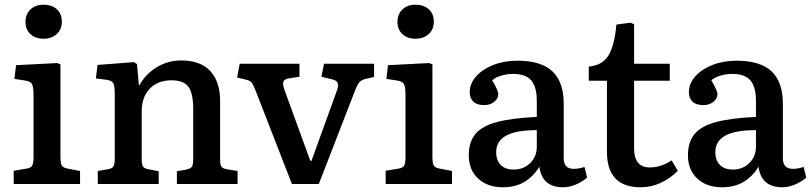

<svg xmlns="http://www.w3.org/2000/svg" viewBox="-20 -779 3437 813"><path d="M164 -615Q130 -615 109 -634.5Q88 -654 88 -686Q88 -719 109 -739Q130 -759 164 -759Q200 -759 221 -739.5Q242 -720 242 -687Q242 -655 220.5 -635Q199 -615 164 -615ZM38 0V-56L92 -65Q111 -68 116.5 -78Q122 -88 122 -115V-375Q122 -411 115.5 -423Q109 -435 86 -438L41 -445L48 -503L223 -512L236 -506V-112Q236 -92 240.5 -80.5Q245 -69 267 -65L319 -55V0Z M394 0V-55L440 -63Q456 -66 461 -75.5Q466 -85 466 -111V-380Q466 -414 460 -426Q454 -438 432 -441L386 -447L393 -504L547 -516L560 -508L568 -419H571Q597 -466 644 -494.5Q691 -523 747 -523Q829 -523 870.5 -478Q912 -433 912 -352V-103Q912 -82 917.5 -73.5Q923 -65 943 -62L986 -55V0H729V-54L769 -61Q787 -65 792.5 -73Q798 -81 798 -103V-318Q798 -385 777.5 -412Q757 -439 706 -439Q649 -439 614.5 -404Q580 -369 580 -306V-107Q580 -84 585 -75Q590 -66 605 -63L652 -54V0Z M1216 0 1064 -391Q1054 -417 1047 -427.5Q1040 -438 1020 -442L984 -451L995 -509H1248V-454L1202 -447Q1184 -444 1180 -433Q1176 -422 1185 -397L1294 -98H1299L1405 -391Q1414 -415 1410 -427Q1406 -439 1383 -444L1341 -454L1352 -509H1564V-453L1528 -445Q1510 -440 1502 -431.5Q1494 -423 1482 -392L1330 0Z M1739 -615Q1705 -615 1684 -634.5Q1663 -654 1663 -686Q1663 -719 1684 -739Q1705 -759 1739 -759Q1775 -759 1796 -739.5Q1817 -720 1817 -687Q1817 -655 1795.5 -635Q1774 -615 1739 -615ZM1613 0V-56L1667 -65Q1686 -68 1691.5 -78Q1697 -88 1697 -115V-375Q1697 -411 1690.5 -423Q1684 -435 1661 -438L1616 -445L1623 -503L1798 -512L1811 -506V-112Q1811 -92 1815.5 -80.5Q1820 -69 1842 -65L1894 -55V0Z M2110 14Q2044 14 2004.5 -23Q1965 -60 1965 -121Q1965 -178 1993.5 -212Q2022 -246 2085 -262.5Q2148 -279 2253 -284V-352Q2253 -411 2229.5 -438.5Q2206 -466 2153 -466Q2127 -466 2102 -458.5Q2077 -451 2064 -439Q2090 -395 2090 -381Q2090 -362 2073 -348Q2056 -334 2030 -334Q2000 -334 1984.5 -348.5Q1969 -363 1969 -389Q1969 -425 1996 -455.5Q2023 -486 2069 -504Q2115 -522 2171 -522Q2271 -522 2319 -477Q2367 -432 2367 -339V-108Q2367 -64 2410 -64Q2430 -64 2455 -72L2466 -27Q2447 -10 2419 2Q2391 14 2365 14Q2275 14 2264 -73Q2238 -31 2200 -8.5Q2162 14 2110 14ZM2155 -61Q2197 -61 2225 -88.5Q2253 -116 2253 -158V-228Q2166 -228 2123.5 -205Q2081 -182 2081 -134Q2081 -100 2100.5 -80.5Q2120 -61 2155 -61Z M2692 14Q2550 14 2550 -137V-437H2473V-497Q2530 -502 2556 -543.5Q2582 -585 2590 -675L2650 -683L2665 -676V-509H2816V-437H2665V-150Q2665 -70 2732 -70Q2779 -70 2824 -100L2850 -56Q2818 -23 2777.5 -4.5Q2737 14 2692 14Z M3038 14Q2972 14 2932.5 -23Q2893 -60 2893 -121Q2893 -178 2921.5 -212Q2950 -246 3013 -262.5Q3076 -279 3181 -284V-352Q3181 -411 3157.5 -438.5Q3134 -466 3081 -466Q3055 -466 3030 -458.5Q3005 -451 2992 -439Q3018 -395 3018 -381Q3018 -362 3001 -348Q2984 -334 2958 -334Q2928 -334 2912.5 -348.5Q2897 -363 2897 -389Q2897 -425 2924 -455.5Q2951 -486 2997 -504Q3043 -522 3099 -522Q3199 -522 3247 -477Q3295 -432 3295 -339V-108Q3295 -64 3338 -64Q3358 -64 3383 -72L3394 -27Q3375 -10 3347 2Q3319 14 3293 14Q3203 14 3192 -73Q3166 -31 3128 -8.5Q3090 14 3038 14ZM3083 -61Q3125 -61 3153 -88.5Q3181 -116 3181 -158V-228Q3094 -228 3051.5 -205Q3009 -182 3009 -134Q3009 -100 3028.5 -80.5Q3048 -61 3083 -61Z"/></svg>

Font: Literata Medium
Style: Regular
Weight: 500
Designer: Latin by Veronika Burian and Jose Scaglione. Greek by Irene Vlachou. Cyrillic by Vera Evstafieva.
Foundry: TypeTogether
Version: Version 3.103; ttfautohint (v1.8.4.7-5d5b);gftools[0.9.29]